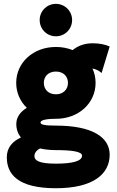

<svg xmlns="http://www.w3.org/2000/svg" viewBox="-20 -770 618 1018"><path d="M190.4 -663.6C190.4 -615.7 228.5 -577.6 276.4 -577.6C324.2 -577.6 362.3 -615.7 362.3 -663.6C362.3 -711.4 324.2 -749.5 276.4 -749.5C228.5 -749.5 190.4 -711.4 190.4 -663.6ZM65.9 -330.6C65.9 -278.8 86.9 -232.4 122.1 -198.2C89.8 -178.7 66.4 -150.4 66.4 -112.3C66.4 -84.5 75.2 -60.5 90.8 -41C45.4 -20 16.1 13.2 16.1 64C16.1 155.3 76.7 228 276.4 228C476.1 228 561.5 151.4 561.5 50.3C561.5 -43.9 466.8 -104 276.4 -104C216.3 -104 194.8 -108.9 194.8 -120.6C194.8 -131.8 219.7 -140.1 276.4 -140.1C397.5 -140.1 486.8 -223.6 486.8 -330.6C486.8 -357.9 481 -383.8 470.2 -406.7C490.2 -402.8 506.3 -394.5 518.6 -382.8L561.5 -523.4C535.2 -535.2 505.4 -540.5 471.2 -540.5C424.8 -540.5 390.1 -524.9 365.2 -504.4C338.4 -515.1 308.6 -521 276.4 -521C155.3 -521 65.9 -437.5 65.9 -330.6ZM212.4 -330.6C212.4 -365.7 237.3 -390.6 276.4 -390.6C315.4 -390.6 340.3 -365.7 340.3 -330.6C340.3 -295.4 315.4 -270 276.4 -270C237.3 -270 212.4 -295.4 212.4 -330.6ZM415 55.2C415 84.5 363.8 97.7 276.4 97.7C189 97.7 162.6 82 162.6 57.6C162.6 43.9 170.4 28.3 192.4 17.1C217.8 22.9 246.1 25.9 276.4 25.9C356 25.9 415 32.7 415 55.2Z"/></svg>

Font: Giphurs ExtraBold
Style: Regular
Weight: 800
Version: Version 1.000